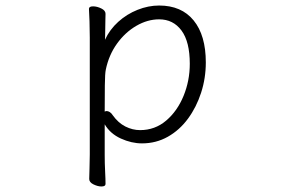

<svg xmlns="http://www.w3.org/2000/svg" viewBox="-20 -504 1040 695"><path d="M305 -368Q305 -399 304 -427Q303 -455 302 -472Q302 -481 317 -481Q331 -481 346.5 -473.5Q362 -466 362 -454Q362 -448 361.5 -433Q361 -418 361 -401Q361 -384 360.5 -372Q360 -360 360 -360Q377 -397 408 -425Q439 -453 478 -468.5Q517 -484 556 -484Q637 -484 681 -430Q725 -376 725 -278Q725 -221 708 -168.5Q691 -116 660.5 -74.5Q630 -33 587.5 -9Q545 15 494 15Q456 15 417.5 -2.5Q379 -20 359 -54V56Q359 87 360.5 116Q362 145 362 162Q362 171 347 171Q334 171 318.5 163.5Q303 156 303 144Q303 132 304 106.5Q305 81 305 55ZM359 -100Q363 -102 366 -102Q371 -102 377 -98.5Q383 -95 388 -87Q408 -59 434 -46Q460 -33 487 -33Q541 -33 581.5 -67.5Q622 -102 644.5 -157Q667 -212 667 -273Q667 -353 637 -393.5Q607 -434 556 -434Q514 -434 473.5 -410.5Q433 -387 403.5 -346Q374 -305 363 -252Q360 -239 359.5 -195Q359 -151 359 -100Z"/></svg>

Font: Moon Stars Kai T Light
Style: Regular
Weight: 300
Designer: GuiWonder
Version: Version 1.101